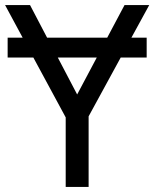

<svg xmlns="http://www.w3.org/2000/svg" viewBox="-20 -734 606 754"><path d="M556 -586V-508H454L328 -277V0H238V-273L111 -508H10V-586H69L0 -714H98L165 -586H401L469 -714H566L496 -586ZM283 -363 360 -508H207Z"/></svg>

Font: Go Noto Current
Style: Regular
Weight: 400
Designer: Monotype Design Team
Foundry: Monotype Imaging Inc.
Version: Version 2.007; ttfautohint (v1.8) -l 8 -r 50 -G 200 -x 14 -D